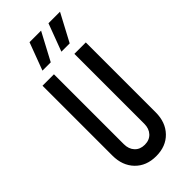

<svg xmlns="http://www.w3.org/2000/svg" viewBox="-307 -1049 1129 1129"><g transform="rotate(-45 258.0 -484.5)"><path d="M438 -750V-169Q438 -86 389 -35Q340 16 258 16Q176.5 16 127.2 -35Q78 -86 78 -169V-750H173V-169Q173 -128.5 196 -103.8Q219 -79 258 -79Q297 -79 320 -103.8Q343 -128.5 343 -169V-750ZM140.5 -813 205 -985H301L209.5 -813ZM298 -813 362.5 -985H458.5L367 -813Z"/></g></svg>

Font: Mohave Light Medium
Style: Regular
Weight: 500
Version: Version 2.003